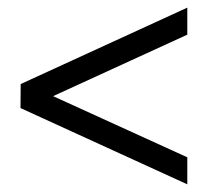

<svg xmlns="http://www.w3.org/2000/svg" viewBox="-20 -560 544 503"><path d="M470.7 -77.1 33.7 -276.9 34.2 -339.8 470.7 -540V-469.2L119.1 -308.1L470.7 -147.9Z"/></svg>

Font: Elstob 6pt
Style: Bold
Weight: 700
Designer: Peter S. Baker
Version: Version 1.015